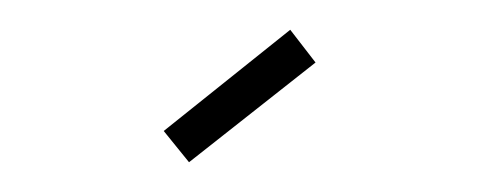

<svg xmlns="http://www.w3.org/2000/svg" viewBox="-20 -783 322 129"><path d="M107 -674 90 -695 175 -763 192 -741Z"/></svg>

Font: Envoyer
Style: Regular
Weight: 400
Version: Version 0.1